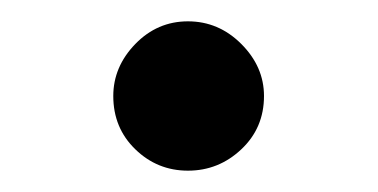

<svg xmlns="http://www.w3.org/2000/svg" viewBox="-20 -450 354 180"><path d="M86.2 -360Q86.2 -387.5 106.9 -408.8Q127.5 -430 156.2 -430Q185 -430 206.2 -408.8Q227.5 -387.5 227.5 -360Q227.5 -330 206.2 -310Q185 -290 156.2 -290Q127.5 -290 106.9 -310Q86.2 -330 86.2 -360Z"/></svg>

Font: Now Alt Black
Style: Regular
Weight: 900
Designer: Alfredo Marco Pradil
Foundry: Alfredo Marco Pradil
Version: Version 1.002;PS 001.002;hotconv 1.0.88;makeotf.lib2.5.64775